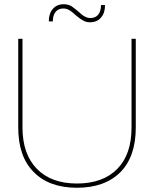

<svg xmlns="http://www.w3.org/2000/svg" viewBox="-20 -882 737 905"><path d="M154 -86C109 -132 86 -197 86 -281V-699H66V-281C66 -190 90 -120 139 -71C187 -22 255 3 343 3C431 3 499 -22 548 -71C596 -120 620 -190 620 -281V-699H600V-281C600 -197 578 -132 533 -86C488 -40 424 -17 343 -17C262 -17 199 -40 154 -86ZM456 -799C469 -814 475 -833 475 -858H456C456 -839 452 -824 443 -813C434 -802 422 -797 406 -797C396 -797 387 -800 378 -805C369 -810 360 -818 349 -828C336 -839 324 -848 315 -854C305 -859 294 -862 281 -862C259 -862 242 -855 229 -840C216 -825 210 -806 210 -781H229C229 -800 233 -815 242 -826C251 -837 263 -842 279 -842C289 -842 298 -839 307 -834C316 -829 325 -821 336 -811C349 -800 361 -791 371 -786C380 -780 391 -777 404 -777C426 -777 443 -784 456 -799Z"/></svg>

Font: Argentum Sans Thin
Style: Regular
Weight: 250
Designer: Julieta Ulanovsky
Foundry: Julieta Ulanovsky
Version: Version 5.001;February 15, 2019;FontCreator 11.5.0.2425 64-b